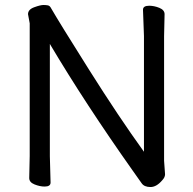

<svg xmlns="http://www.w3.org/2000/svg" viewBox="-20 -734 778 773"><path d="M585.9 19Q560.5 19 550 3.4Q539.6 -12.2 513.7 -47.9Q322.8 -317.9 180.7 -557.1V-105L183.6 1Q183.6 17.1 159.7 17.1Q140.6 17.1 119.1 8.5Q97.7 0 97.7 -17.1L99.6 -106V-640.1L92.8 -676.8Q92.8 -695.8 117.7 -704.8Q142.6 -713.9 154.8 -713.9Q164.6 -713.9 172.6 -712.4Q180.7 -710.9 185.5 -701.2Q217.8 -645 338.4 -453.6Q459 -262.2 559.6 -123V-588.9L555.7 -694.8Q555.7 -710.9 580.6 -710.9Q600.6 -710.9 621.6 -702.4Q642.6 -693.8 642.6 -676.8L640.6 -587.9V-86.9L644.5 -32.2Q644.5 -20 632.8 -7.8Q609.9 19 585.9 19Z"/></svg>

Font: LXGW WenKai GB Screen
Style: Regular
Weight: 400
Designer: LXGW / Fontworks Inc.
Foundry: LXGW / Fontworks Inc.
Version: Version 1.321;February 19, 2024;FontCreator 14.0.0.2901 64-b